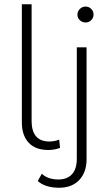

<svg xmlns="http://www.w3.org/2000/svg" viewBox="-20 -703 510 905"><path d="M83 -126V-683H129V-132Q129 -85 150 -60.5Q171 -36 213 -36Q237 -36 259 -45L263 -6Q237 4 208 4Q147 4 115 -30.5Q83 -65 83 -126ZM158 150 177 116Q206 143 255 143Q297 143 319.5 118Q342 93 342 46V-480H388V48Q388 109 353.5 145.5Q319 182 258 182Q227 182 201 174Q175 166 158 150ZM383.5 -597Q368 -597 356.5 -607.5Q345 -618 345 -634Q345 -650 356.5 -661Q368 -672 383.5 -672Q399 -672 410 -661Q421 -650 421 -634.5Q421 -619 410 -608Q399 -597 383.5 -597Z"/></svg>

Font: Montserrat Ace
Style: Light
Weight: 300
Designer: Julieta Ulanovsky
Foundry: Julieta Ulanovsky
Version: Version 1